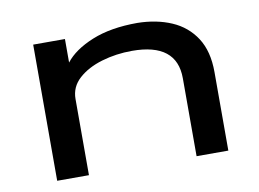

<svg xmlns="http://www.w3.org/2000/svg" viewBox="-59 -559 867 643"><g transform="rotate(-10 375.0 -237.0)"><path d="M87 0V-463H195V-383Q225 -422 288.5 -448Q352 -474 443 -474Q508 -473 559 -451Q610 -429 639.5 -383.5Q669 -338 669 -267V0H561V-265Q561 -385 409 -385Q355 -385 306 -370.5Q257 -356 226 -328Q195 -300 195 -259V0Z"/></g></svg>

Font: Inconsolata ExtraExpanded SemiBold
Style: Regular
Weight: 600
Width: 8
Monospace: yes
Designer: Raph Levien, Cyreal, Brenton Simpson
Foundry: Raph Levien, Cyreal, Google
Version: Version 3.001; ttfautohint (v1.8.2.53-6de2)